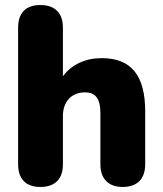

<svg xmlns="http://www.w3.org/2000/svg" viewBox="-20 -734 646 763"><path d="M140 9C199 9 230 -23 230 -81V-273C230 -330 264 -367 318 -367C358 -367 379 -344 379 -284V-81C379 -23 411 9 468 9C525 9 557 -23 557 -81V-291C557 -435 501 -503 384 -503C320 -503 265 -478 230 -431V-624C230 -683 198 -714 140 -714C83 -714 52 -683 52 -624V-81C52 -23 83 9 140 9Z"/></svg>

Font: Nunito Black
Style: Regular
Weight: 900
Designer: Vernon Adams
Foundry: Vernon Adams
Version: Version 3.602